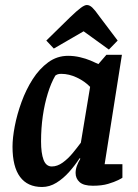

<svg xmlns="http://www.w3.org/2000/svg" viewBox="-20 -736 552 767"><path d="M148 11Q90 11 60 -29.5Q30 -70 30 -150Q30 -185 39 -232Q48 -279 66 -328.5Q84 -378 110.5 -419.5Q137 -461 172.5 -487Q208 -513 252 -513Q276 -513 299.5 -507.5Q323 -502 342 -494Q361 -486 373 -480L405 -517H467L398 -80H469V-26Q467 -24 452 -16.5Q437 -9 412 -1.5Q387 6 351 6Q314 6 298 -8.5Q282 -23 282 -45Q282 -59 287 -73Q292 -87 301 -102L298 -104Q280 -76 256.5 -49.5Q233 -23 205.5 -6Q178 11 148 11ZM187 -71Q209 -71 230.5 -86.5Q252 -102 270.5 -124.5Q289 -147 303 -166L340 -389Q319 -411 287.5 -426Q256 -441 225 -441Q215 -441 210 -439Q205 -437 201 -434Q184 -405 171 -363Q158 -321 151 -272.5Q144 -224 144 -171Q144 -124 154 -97.5Q164 -71 187 -71ZM415 -538 314 -611 195 -542 165 -574 260 -667Q287 -693 302.5 -704.5Q318 -716 327 -716Q338 -716 349 -705.5Q360 -695 376 -672L450 -574Z"/></svg>

Font: Faustina Light SemiBold
Style: Italic
Weight: 600
Italic angle: -8°
Version: Version 1.200